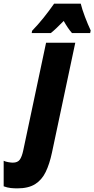

<svg xmlns="http://www.w3.org/2000/svg" viewBox="-145 -786 514 1046"><path d="M-50.8 240.2Q-68.8 240.2 -86.9 238.3Q-105 236.3 -125 229V89.8Q-115.7 94.7 -99.9 97.4Q-84 100.1 -75.2 100.1Q-48.8 100.1 -37.1 83.7Q-25.4 67.4 -18.1 32.2L106 -553.2H265.1L138.2 44.9Q125 107.4 103.8 151.1Q82.5 194.8 45.9 217.5Q9.3 240.2 -50.8 240.2ZM27.8 -606 29.8 -618.2Q62 -651.4 91.8 -688.5Q121.6 -725.6 149.9 -766.1H294.9Q301.8 -736.8 317.9 -694.3Q334 -651.9 349.1 -620.1L346.2 -606H247.1Q225.1 -630.9 202.1 -671.9Q180.2 -649.4 162.8 -633.1Q145.5 -616.7 131.8 -606Z"/></svg>

Font: Open Sans Condensed ExtraBold
Style: Italic
Weight: 800
Width: 3
Italic angle: -12°
Designer: Monotype Design Team
Foundry: Monotype Imaging Inc.
Version: Version 3.003; ttfautohint (v1.8.4)